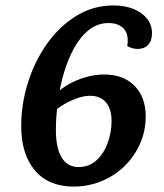

<svg xmlns="http://www.w3.org/2000/svg" viewBox="-20 -675 604 707"><path d="M250.7 12Q159.1 12 108.6 -47.4Q58.1 -106.9 58.1 -210.9Q58.1 -292 82.9 -370.9Q107.7 -449.9 153.3 -514.1Q198.8 -578.3 261.1 -616.6Q323.4 -655 398.4 -655Q439.8 -655 471.8 -641.9Q503.8 -628.8 521.7 -605.9Q539.7 -583 539.7 -553.3Q539.7 -525.2 525.5 -510Q511.4 -494.8 487 -494.8Q476.4 -494.8 465.3 -498Q454.2 -501.1 448.3 -506.4Q449.3 -510.1 449.8 -514.4Q450.3 -518.6 450.3 -522.6Q451.3 -555.7 432.1 -572.9Q412.9 -590.1 379.8 -590.1Q339.6 -590.1 308.1 -565.3Q276.5 -540.5 253.3 -498.9Q230.2 -457.2 215.1 -405.8Q200.1 -354.3 193 -299.9Q185.8 -245.5 185.8 -196.5Q185.8 -129.3 207.3 -94.6Q228.8 -59.9 269.1 -59.9Q308.6 -59.9 335.6 -84.9Q362.5 -109.9 376.7 -149.2Q390.8 -188.5 390.8 -229.3Q390.8 -273.7 370.1 -298Q349.5 -322.3 311.4 -322.3Q288.4 -322.3 259.6 -311.7Q230.9 -301 204.6 -284Q178.2 -267 161.1 -247.1L171.2 -313.5Q191 -338.7 222.3 -358.4Q253.6 -378 290.5 -389.3Q327.4 -400.7 363.4 -400.7Q434.5 -400.7 475.5 -358.9Q516.5 -317.1 516.5 -246.8Q516.5 -192.5 495.6 -145.6Q474.8 -98.6 438.3 -63.1Q401.8 -27.5 353.6 -7.8Q305.4 12 250.7 12Z"/></svg>

Font: Petrona
Style: Italic
Weight: 400
Italic angle: -9°
Designer: Ringo R. Seeber
Foundry: Ringo R. Seeber
Version: Version 2.001; ttfautohint (v1.8.3)